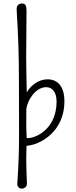

<svg xmlns="http://www.w3.org/2000/svg" viewBox="-20 -838 438 1110"><path d="M135.7 -263.7C133.3 -367.7 131.3 -446.8 131.3 -514.6C131.3 -600.6 133.3 -670.4 133.3 -777.3C133.3 -801.3 128.4 -819.3 105 -817.9C93.8 -817.4 74.7 -811 76.2 -782.7C85.9 -624.5 89.4 -511.2 89.4 -377C89.4 -46.9 94.2 11.2 80.1 222.2C79.1 243.7 92.8 252.4 106 252.4C119.6 252.4 136.2 242.7 135.7 222.7C135.3 201.7 131.8 145.5 131.8 74.2C131.8 53.7 132.3 26.9 133.3 4.9C211.4 0 352.5 -75.7 352.5 -252.4C352.5 -332.5 317.9 -379.4 254.4 -379.4C201.7 -379.4 147 -341.8 121.6 -277.3ZM132.3 -208C138.7 -259.3 185.1 -334 247.6 -334C280.3 -334 307.1 -307.1 307.1 -251C307.1 -77.1 163.1 -28.3 125 -41.5L135.3 -28.3C130.4 -92.3 131.8 -147.9 132.3 -208Z"/></svg>

Font: Pompiere 
Style: Regular
Weight: 400
Designer: Karolina Lach
Foundry: Sorkin Type Co.
Version: Version 1.001